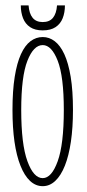

<svg xmlns="http://www.w3.org/2000/svg" viewBox="-20 -660 312 692"><path d="M134 11Q108.5 11 88.2 -8Q68 -27 53.8 -62.8Q39.5 -98.5 32.2 -149.2Q25 -200 25 -263.5Q25 -333 33 -383Q41 -433 55.5 -464.8Q70 -496.5 90 -511.5Q110 -526.5 134 -526.5Q157.5 -526.5 177.2 -511.5Q197 -496.5 211.8 -464.8Q226.5 -433 234.8 -383Q243 -333 243 -263.5Q243 -200 235.5 -149.2Q228 -98.5 213.8 -62.8Q199.5 -27 179.2 -8Q159 11 134 11ZM134 -18Q166 -18 188 -79Q210 -140 210 -263.5Q210 -384.5 188 -441Q166 -497.5 134 -497.5Q101 -497.5 78.8 -441Q56.5 -384.5 56.5 -263.5Q56.5 -140 78.8 -79Q101 -18 134 -18ZM134 -550.5Q106 -550.5 88.5 -562.2Q71 -574 63 -594.5Q55 -615 55 -640.5H83Q85 -611.5 97.5 -596Q110 -580.5 134 -580.5Q158.5 -580.5 171 -596Q183.5 -611.5 185.5 -640.5H214Q214 -615 206 -594.5Q198 -574 180.2 -562.2Q162.5 -550.5 134 -550.5Z"/></svg>

Font: Imbue Thin
Style: Regular
Weight: 100
Designer: Tyler Finck
Foundry: Etcetera Type Company
Version: Version 1.102